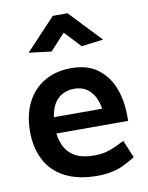

<svg xmlns="http://www.w3.org/2000/svg" viewBox="-85 -812 680 885"><g transform="rotate(-10 254.5 -369.0)"><path d="M482 -213V-237Q482 -308 459.5 -367Q437 -426 389 -462Q341 -498 266 -498Q192 -498 138.5 -466Q85 -434 56.5 -376.5Q28 -319 28 -242Q28 -166 58 -108.5Q88 -51 149 -19.5Q210 12 299 12Q337 12 369 5Q401 -2 428 -15.5Q455 -29 478 -44L444 -126Q408 -107 375.5 -95Q343 -83 301 -83Q249 -83 216.5 -99.5Q184 -116 167.5 -145Q151 -174 146 -213ZM148 -289Q153 -325 167.5 -350Q182 -375 206.5 -388.5Q231 -402 262 -402Q294 -402 316.5 -388.5Q339 -375 353.5 -350Q368 -325 374 -289ZM260 -665 331 -589 433 -602 293 -750H224L85 -602L190 -589Z"/></g></svg>

Font: Catamaran Thin SemiBold
Style: Regular
Weight: 600
Version: Version 2.000